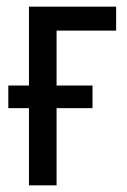

<svg xmlns="http://www.w3.org/2000/svg" viewBox="-20 -557 382 577"><path d="M329 -537V-465H150V-300H258V-232H150V0H67V-232H5V-300H67V-537Z"/></svg>

Font: Noto Sans Display Condensed
Style: Regular
Weight: 400
Width: 3
Designer: Monotype Design Team
Foundry: Monotype Imaging Inc.
Version: Version 2.003